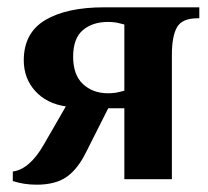

<svg xmlns="http://www.w3.org/2000/svg" viewBox="-20 -490 568 525"><path d="M15 5V-21Q61 -27 100 -95L160 -199Q107 -207 76 -241.5Q45 -276 45 -325Q45 -400 103.5 -435Q162 -470 265 -470H525V-440H520Q478 -440 464 -415.5Q450 -391 450 -340V0H320V-194H276L216 -75Q193 -28 162.5 -6.5Q132 15 80 15Q45 15 15 5ZM320 -242V-423Q319 -423 306 -426.5Q293 -430 275 -430Q233 -430 206.5 -407.5Q180 -385 180 -335Q180 -285 207 -260Q234 -235 275 -235Q293 -235 306 -238.5Q319 -242 320 -242Z"/></svg>

Font: Philosopher
Style: Bold
Weight: 700
Designer: Jovanny Lemonad
Foundry: Jovanny Lemonad
Version: Version 2.000